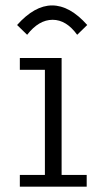

<svg xmlns="http://www.w3.org/2000/svg" viewBox="-20 -698 369 718"><path d="M81.5 -567.9 43.9 -604.5Q109.4 -677.7 174.8 -677.7Q241.2 -677.7 306.2 -604.5L268.6 -567.9Q228 -624 176.8 -624Q125 -624 81.5 -567.9ZM54.2 -437V-481H210.4V-43.9H304.2V0H54.2V-43.9H147.9V-437Z"/></svg>

Font: Anaheim
Style: Regular
Weight: 400
Designer: vernon adams
Foundry: vernon adams
Version: Version 1.002; ttfautohint (v0.93.5-3d13) -l 8 -r 50 -G 200 